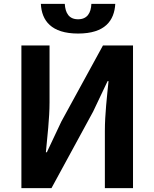

<svg xmlns="http://www.w3.org/2000/svg" viewBox="-20 -976 801 996"><path d="M91 0H247L463 -397L538 -555H543C535 -475 524 -382 524 -297V0H670V-740H514L298 -345L223 -186H218C225 -263 237 -361 237 -445V-740H91ZM385 -802C525 -802 573 -869 578 -956H454C452 -908 432 -876 385 -876C338 -876 319 -908 316 -956H192C196 -869 246 -802 385 -802Z"/></svg>

Font: Noto Sans Japanese Bold
Style: Bold
Weight: 700
Designer: Ryoko NISHIZUKA (kana & ideographs); Paul D. Hunt (Latin, Greek & Cyrillic); Wenlong ZHANG (bopomofo); Sandoll Communica
Foundry: Adobe Systems Incorporated
Version: Version 1.000;PS 1;hotconv 1.0.78;makeotf.lib2.5.61930